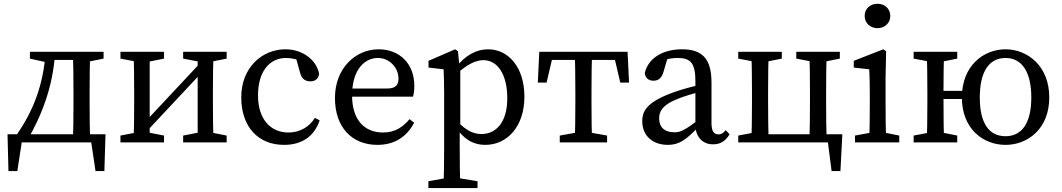

<svg xmlns="http://www.w3.org/2000/svg" viewBox="-20 -746 5563 1006"><path d="M69.4 -42.4 121.2 -8.1C198.1 -139.1 259 -294.3 268.9 -474.5H219.1C207.2 -295.5 151 -161.3 69.4 -42.4ZM136.7 -438.9 226.7 -418.9H240.7V-474.5H136.7V-438.9ZM240.7 -431.9H405.5V-474.5H240.7V-431.9ZM362 0H452.5C450.5 -45 449.5 -146.1 449.5 -210V-264.5C449.5 -328.5 450.5 -429.5 452.5 -474.5H362C364 -429.5 365 -328.5 365 -264.5V-210C365 -146.1 364 -45 362 0ZM407.6 -418.9H422.9L522.7 -438.9V-474.5H407.6V-418.9ZM500.7 0 451.7 -42.6 480.5 150.4H526.9L532.8 -42.6H19.4L24.3 150.4H70.7L100.5 -42.6L51.5 0H500.7Z M611.1 0H839.5V-35.7L738.2 -55.7H714.7L611.1 -35.7V0ZM611.1 -438.9 716.6 -418.9H740.1L839.5 -438.9V-474.5H611.1V-438.9ZM680 0H764.3V-474.5H680C682 -429.5 683 -328.5 683 -264.5V-210C683 -146.1 682 -45 680 0ZM692.5 -56.1H747.1L1086.2 -418.5H1031.5L692.5 -56.1ZM939.6 0H1167.6V-35.7L1065.9 -55.7H1042.4L939.6 -35.7V0ZM939.6 -438.9 1044.3 -418.9H1067.8L1167.6 -438.9V-474.5H939.6V-438.9ZM1015.7 0H1098.6C1096.6 -45 1095.6 -146.1 1095.6 -210V-264.5C1095.6 -328.5 1096.6 -429.5 1098.6 -474.5H1015.7V0Z M1468.6 13.1C1562.7 13.1 1627.1 -32.5 1654.8 -115.4L1630.2 -128.5C1599.3 -79.4 1549.1 -51.7 1491.7 -51.7C1398.3 -51.7 1331.9 -120.4 1331.9 -245.8C1331.9 -374.2 1394 -442.3 1479.3 -442.3C1507.5 -442.3 1541.1 -435.3 1574.9 -417.5L1527.4 -454.7L1551.5 -367.7C1558.3 -340.1 1572.5 -319.8 1605.8 -319.8C1631.4 -319.8 1646.8 -332.1 1652.1 -357.7C1639.4 -432 1565.4 -487.7 1475.5 -487.7C1354.8 -487.7 1244.1 -393.6 1244.1 -236.2C1244.1 -82.4 1331.7 13.1 1468.6 13.1Z M1957.6 13.1C2048.9 13.1 2113.4 -31.5 2149.7 -102.9L2126 -121.7C2090.4 -80.4 2050.5 -51.7 1987.1 -51.7C1888.5 -51.7 1824.7 -119 1824.7 -245.7C1824.7 -388.8 1896.7 -442.3 1959.4 -442.3C2020.9 -442.3 2067.9 -391.4 2067.9 -333.9C2067.9 -305 2056.9 -282.2 2008.9 -282.2H1773.7V-239.6H2144C2148 -252.8 2150.9 -272.6 2150.9 -295.5C2150.9 -416.5 2069.3 -487.7 1964.7 -487.7C1840.4 -487.7 1735 -386.3 1735 -232.5C1735 -80 1823 13.1 1957.6 13.1Z M2224.7 239.3H2482V203.6L2361.1 183.6H2336.7L2224.7 203.6V239.3ZM2304.1 239.3H2391.7C2389.7 168.2 2388.7 96.1 2388.7 26.5V-71.9L2391.7 -78.2V-390.4L2387.6 -393.1L2379.7 -477.7L2364.6 -487.7L2225.2 -427.3V-392L2304.1 -383C2306.1 -343 2307.1 -312.6 2307.1 -257.6V28.4C2307.1 98.1 2306.1 168.2 2304.1 239.3ZM2522.2 13.1C2639 13.1 2727.7 -84.9 2727.7 -239.3C2727.7 -394 2643.5 -487.7 2537.4 -487.7C2476.8 -487.7 2418.9 -457.5 2366 -390.4H2345.2L2354.2 -341.8C2424.9 -410.7 2474.6 -430.8 2512.5 -430.8C2585.6 -430.8 2637.9 -359 2637.9 -230.7C2637.9 -102.3 2577 -43.6 2502 -43.6C2452.9 -43.6 2406 -70.9 2354.6 -136.3L2345.6 -83.1H2365.9C2414.4 -8.5 2468.2 13.1 2522.2 13.1Z M2797.9 -313.3H2843.9L2881.7 -474.5L2831 -431.9H3242.9L3192.2 -474.5L3230 -313.3H3275.9L3268.2 -474.5H2805.6L2797.9 -313.3ZM2912.9 0H3160.9V-35.7L3048.9 -55.7H3024.9L2912.9 -35.7V0ZM2991.6 0H3082.2C3080.2 -45 3079.2 -146.1 3079.2 -210V-264.5C3079.2 -328.5 3080.2 -429.5 3082.2 -474.5H2991.6C2993.6 -429.5 2994.6 -328.5 2994.6 -264.5V-210C2994.6 -146.1 2993.6 -45 2991.6 0Z M3479 13.1C3540.6 13.1 3574.5 -15 3633.8 -74.5H3663.5L3649.8 -125.1C3568.3 -64.5 3547.6 -52.8 3513.5 -52.8C3468.2 -52.8 3433.7 -73.9 3433.7 -126.7C3433.7 -156.8 3444.8 -194.5 3532.3 -228.6C3562.2 -240.7 3620.9 -259.5 3666.1 -268.6V-304.9C3616.2 -295.8 3552.8 -277.8 3510.8 -262.9C3375.7 -214.2 3345.1 -168.9 3345.1 -112C3345.1 -29.1 3405.7 13.1 3479 13.1ZM3715.9 10.2C3751.4 10.2 3778.9 -3.2 3802.9 -42.2L3782.6 -63.9C3771.5 -50.7 3760.7 -41.9 3744.1 -41.9C3721.5 -41.9 3707.9 -57.5 3707.9 -101.1V-313.8C3707.9 -440.2 3657.8 -487.7 3553.4 -487.7C3450.9 -487.7 3376.5 -440.1 3358.3 -363.7C3360.6 -338.3 3377.1 -323.1 3404.6 -323.1C3432.2 -323.1 3448.2 -339.8 3456.9 -370.9L3481.8 -455.9L3440.1 -424.5C3477.5 -439.3 3507.3 -442.3 3530.3 -442.3C3596.2 -442.3 3623.6 -418.2 3623.6 -320.7V-91.4C3624.1 -29.5 3660.2 10.2 3715.9 10.2Z M3848.1 -438.9 3953.6 -418.9H3976.7L4076.3 -438.9V-474.5H3848.1V-438.9ZM3848.1 0H3962.3V-55.7H3953.6L3848.1 -35.7V0ZM3917 0H4007.5C4005.5 -45 4004.5 -146.1 4004.5 -210V-264.5C4004.5 -328.5 4005.5 -429.5 4007.5 -474.5H3917C3919 -429.5 3920 -328.5 3920 -264.5V-210C3920 -146.1 3919 -45 3917 0ZM4152.2 -438.9 4257.5 -418.9H4280.6L4380.4 -438.9V-474.5H4152.2V-438.9ZM4220.9 0H4311.5C4309.5 -45 4308.5 -146.1 4308.5 -210V-264.5C4308.5 -328.5 4309.5 -429.5 4311.5 -474.5H4220.9C4222.9 -429.5 4223.9 -328.5 4223.9 -264.5V-210C4223.9 -146.1 4222.9 -45 4220.9 0ZM4337.2 150.4H4383.5L4393.6 -42.6H3962.3V0H4363.2L4312.5 -42.6L4337.2 150.4Z M4459.7 0H4691.7V-35.7L4591.9 -55.7H4568.7L4459.7 -35.7V0ZM4534.4 0H4623C4621 -45 4620 -148 4620 -210V-342L4623 -477.6L4607.8 -487.7L4453.5 -427.3V-392L4534.4 -383C4536.4 -343 4537.4 -312 4537.4 -257V-210C4537.4 -148 4536.4 -45 4534.4 0ZM4577.6 -598.4C4615.2 -598.4 4644.7 -624.8 4644.7 -662.4C4644.7 -700.9 4615.2 -726.3 4577.6 -726.3C4540 -726.3 4510.5 -700.9 4510.5 -662.4C4510.5 -624.8 4540 -598.4 4577.6 -598.4Z M4767.1 0H4995.5V-35.7L4895.7 -55.7H4872.6L4767.1 -35.7V0ZM4767.1 -438.9 4872.6 -418.9H4895.7L4995.5 -438.9V-474.5H4767.1V-438.9ZM4836 0H4926.5C4924.5 -45 4923.5 -146.1 4923.5 -235.2V-264.5C4923.5 -328.5 4924.5 -429.5 4926.5 -474.5H4836C4838 -429.5 4839 -328.5 4839 -264.5V-210C4839 -146.1 4838 -45 4836 0ZM4881.3 -227.2H5084.3V-269.8H4881.3V-227.2ZM5248.7 13.1C5363.8 13.1 5477.8 -70.1 5477.8 -235.5C5477.8 -400.9 5363.1 -487.7 5248.7 -487.7C5132.5 -487.7 5019.8 -400.8 5019.8 -235.5C5019.8 -70.2 5131.8 13.1 5248.7 13.1ZM5248.7 -32.3C5161.5 -32.3 5113.7 -100.9 5113.7 -235.4C5113.7 -369.8 5161.5 -442.2 5248.7 -442.2C5333.9 -442.2 5383.6 -369.8 5383.6 -235.4C5383.6 -100.9 5333.9 -32.3 5248.7 -32.3Z"/></svg>

Font: Source Serif Variable
Style: Regular
Weight: 389
Designer: Frank Grießhammer
Foundry: Adobe Systems Incorporated
Version: Version 3.001;hotconv 1.0.111;makeotfexe 2.5.65597